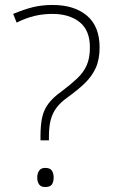

<svg xmlns="http://www.w3.org/2000/svg" viewBox="-20 -744 457 773"><path d="M143 -195Q143 -242 150 -272.5Q157 -303 175.5 -327.5Q194 -352 228 -376Q265 -404 290.5 -428Q316 -452 329 -481Q342 -510 342 -553Q342 -622 300.5 -655Q259 -688 191 -688Q152 -688 117.5 -679.5Q83 -671 47 -653L33 -688Q76 -706 112 -715Q148 -724 192 -724Q279 -724 330 -681Q381 -638 381 -553Q381 -504 365 -469.5Q349 -435 320 -407.5Q291 -380 252 -352Q224 -332 208 -311Q192 -290 184.5 -262.5Q177 -235 177 -193V-179H143ZM130 -29Q130 -46 137.5 -57Q145 -68 162 -68Q182 -68 189 -57Q196 -46 196 -29Q196 -12 189 -1.5Q182 9 162 9Q145 9 137.5 -1.5Q130 -12 130 -29Z"/></svg>

Font: Noto Sans Cham ExtraLight
Style: Regular
Weight: 250
Version: Version 2.002